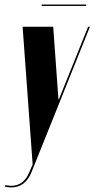

<svg xmlns="http://www.w3.org/2000/svg" viewBox="-47 -816 414 841"><path d="M209 -381H211L339 -699H347L91 -62Q64 5 2 5Q-5 5 -12 4Q-19 3 -27 1L-23 -5Q52 11 82 -63L96 -96L52 -699H186ZM330 -790H135L136 -796H331Z"/></svg>

Font: Moniqa Black Ita Display
Style: Italic
Weight: 900
Italic angle: -10°
Designer: Rajesh Rajput
Foundry: Rajesh Rajput
Version: Version 1.000